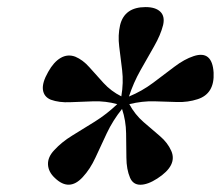

<svg xmlns="http://www.w3.org/2000/svg" viewBox="-20 -793 623 542"><path d="M424 -289Q397 -271.5 376.2 -271.5Q355.5 -271.5 347 -291.5Q337 -315 336.8 -347.8Q336.5 -380.5 336 -416.5Q335.5 -452.5 324.5 -485.5Q298.5 -453 281.5 -417Q264.5 -381 249.5 -348.2Q234.5 -315.5 213.5 -293Q175.5 -251.5 135 -290.5Q116.5 -307.5 115.5 -328.5Q114.5 -349.5 133 -369Q154 -392 184.2 -410.5Q214.5 -429 247.8 -449.8Q281 -470.5 311 -499Q278.5 -508 244 -507Q209.5 -506 178.2 -504.5Q147 -503 123.5 -511.5Q104 -519.5 101.2 -539.5Q98.5 -559.5 116 -590Q131.5 -618 151.2 -629.5Q171 -641 192.5 -633Q214 -624 232.5 -603Q251 -582 272.2 -558.8Q293.5 -535.5 322.5 -521Q329 -559.5 324.8 -594.8Q320.5 -630 316.5 -661.8Q312.5 -693.5 319 -722Q331.5 -773 391 -773Q419 -773 432.5 -760Q446 -747 440.5 -722.5Q433.5 -694.5 415 -662.2Q396.5 -630 376.5 -594.5Q356.5 -559 344 -520.5Q380.5 -535.5 412.2 -559.2Q444 -583 472.2 -604.5Q500.5 -626 526.5 -634.5Q579 -652 583 -588Q586 -528.5 538 -513Q510.5 -504 480 -505Q449.5 -506 415.8 -507Q382 -508 345 -499Q361 -469.5 385.2 -448.5Q409.5 -427.5 431.5 -408.8Q453.5 -390 463.5 -367Q481.5 -326 424 -289Z"/></svg>

Font: Fraunces 144pt S100 SemiBold
Style: Italic
Weight: 600
Italic angle: -16°
Version: Version 1.000; ttfautohint (v1.8.3)